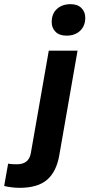

<svg xmlns="http://www.w3.org/2000/svg" viewBox="-134 -713 429 921"><path d="M185 -542Q151 -542 132.5 -560.5Q114 -579 114 -607Q114 -647 139 -670Q164 -693 205 -693Q238 -693 256.5 -674.5Q275 -656 275 -628Q275 -589 250.5 -565.5Q226 -542 185 -542ZM-40 188Q-58 188 -78.5 185.5Q-99 183 -114 179L-95 72Q-84 74 -73.5 74.5Q-63 75 -53 75Q5 75 14 21L100 -470H238L150 34Q136 112 91 150Q46 188 -40 188Z"/></svg>

Font: Gantari
Style: Bold Italic
Weight: 700
Italic angle: -10°
Designer: Anugrah Pasau
Foundry: Lafontype
Version: Version 1.000; ttfautohint (v1.8.4.7-5d5b)